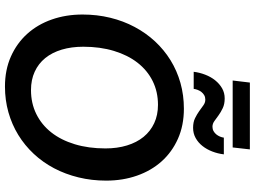

<svg xmlns="http://www.w3.org/2000/svg" viewBox="-150 -894 1052 793"><g transform="rotate(90 376.5 -498.0)"><path d="M726.5 -410Q726.5 -350 713.2 -295.8Q700 -241.5 675.5 -195Q651 -148.5 616 -111Q581 -73.5 537.8 -47Q494.5 -20.5 444 -6.2Q393.5 8 338 8Q269 8 214 -16.5Q159 -41 120.2 -84Q81.5 -127 61 -185.5Q40.5 -244 40.5 -312.5Q40.5 -372.5 53.8 -426.8Q67 -481 91.8 -527.5Q116.5 -574 151.2 -611.5Q186 -649 229.2 -675.8Q272.5 -702.5 323 -716.8Q373.5 -731 429.5 -731Q498.5 -731 553.5 -706.5Q608.5 -682 647 -639Q685.5 -596 706 -537.2Q726.5 -478.5 726.5 -410ZM593.5 -407Q593.5 -456 581.2 -496Q569 -536 545.8 -564.5Q522.5 -593 489 -608.5Q455.5 -624 413.5 -624Q359.5 -624 315.2 -602Q271 -580 239.5 -539.5Q208 -499 190.8 -442Q173.5 -385 173.5 -315.5Q173.5 -266.5 185.5 -226.5Q197.5 -186.5 220.5 -158.2Q243.5 -130 276.8 -114.8Q310 -99.5 352.5 -99.5Q407 -99.5 451.5 -121.5Q496 -143.5 527.5 -183.5Q559 -223.5 576.2 -280.2Q593.5 -337 593.5 -407ZM321.5 -1003.5H597.5L589.5 -932.5H313ZM504 -849Q514 -849 522 -853.5Q530 -858 535.5 -864.8Q541 -871.5 544.5 -879.8Q548 -888 549 -896H618Q615 -871 606.2 -848.2Q597.5 -825.5 583.5 -807.8Q569.5 -790 550.5 -779.5Q531.5 -769 508.5 -769Q485 -769 468.8 -777Q452.5 -785 439.5 -794.2Q426.5 -803.5 415.5 -811.5Q404.5 -819.5 392 -819.5Q381.5 -819.5 373.8 -815Q366 -810.5 360.5 -803.5Q355 -796.5 351.8 -788Q348.5 -779.5 347.5 -771.5H277Q280 -796 289 -819.2Q298 -842.5 312.2 -860.2Q326.5 -878 345.2 -888.8Q364 -899.5 387 -899.5Q410.5 -899.5 427.2 -891.5Q444 -883.5 456.8 -874.2Q469.5 -865 480.5 -857Q491.5 -849 504 -849Z"/></g></svg>

Font: Lato 2
Style: Bold Italic
Weight: 700
Italic angle: -7°
Designer: Lukasz Dziedzic with Adam Twardoch and Botio Nikoltchev
Foundry: tyPoland Lukasz Dziedzic
Version: Version 2.015; 2015-08-06; http://www.latofonts.com/